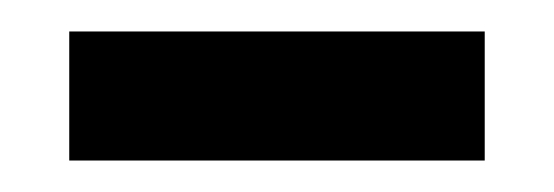

<svg xmlns="http://www.w3.org/2000/svg" viewBox="-20 -327 352 122"><path d="M24 -225V-307H288V-225Z"/></svg>

Font: Bricolage Grotesque 60pt
Style: Regular
Weight: 400
Version: Version 1.001;gftools[0.9.33.dev8+g029e19f]